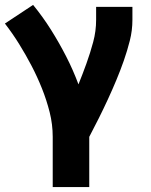

<svg xmlns="http://www.w3.org/2000/svg" viewBox="-20 -558 616 783"><path d="M195 205H344V0Q364 -38 383 -76Q402 -114 420 -153Q438 -192 454.5 -231.5Q471 -271 485 -311Q499 -351 509.5 -392.5Q520 -434 520 -477V-530H372V-477Q372 -431 360 -386.5Q348 -342 332.5 -299Q317 -256 300 -214Q278 -273 249.5 -328.5Q221 -384 188 -436.5Q155 -489 115 -538L0 -462Q31 -422 58 -378.5Q85 -335 108.5 -290Q132 -245 151 -197.5Q170 -150 182.5 -100.5Q195 -51 195 0Z"/></svg>

Font: Iosevka Sparkle Heavy
Style: Regular
Weight: 900
Designer: Belleve Invis
Foundry: Belleve Invis
Version: Version 4.5.0; ttfautohint (v1.8.3)